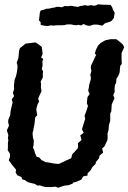

<svg xmlns="http://www.w3.org/2000/svg" viewBox="-20 -861 600 897"><path d="M252 16 238 11 220 13H195L184 11L166 5L155 6L142 -2L125 -6L110 -10L95 -20L84 -23L80 -34L61 -42L53 -55L55 -68L47 -78L37 -90L28 -103L21 -112L27 -130L26 -144L16 -159L17 -171V-192L19 -207L17 -215L19 -230L12 -252L22 -274L18 -291L19 -302L28 -324L29 -339L32 -354L37 -374L39 -382L35 -397L46 -412L40 -426L46 -445L45 -461L47 -477L48 -488L55 -506L59 -524L61 -538L62 -554L58 -568L64 -584L66 -591L69 -623L73 -636L87 -647L99 -657L114 -659L145 -663L149 -661L161 -653L175 -642L178 -621L179 -608L172 -592L182 -586L178 -573L179 -555L175 -538L181 -529L180 -516V-499L170 -480L172 -467L171 -453L174 -435L165 -416L158 -399L163 -388L155 -372L150 -354V-346L154 -322L145 -314L141 -281L137 -262L136 -253L132 -239L134 -218L138 -205L137 -184L134 -171L140 -160L143 -147L151 -129L164 -125L174 -113L187 -107L191 -104L212 -101L232 -97L254 -95L270 -102L286 -110L300 -116L313 -122L317 -140L327 -150L343 -168L345 -176L344 -192L361 -207L355 -229L371 -240L363 -257L368 -274L378 -306L375 -320L381 -336L385 -347L391 -366L386 -378L387 -394L389 -408L399 -422L392 -437L395 -452L397 -466L402 -483L405 -495L402 -511L407 -529L404 -545L406 -556L415 -575L422 -590L429 -604L423 -612L429 -630L438 -648L450 -660L462 -667L473 -673L497 -678H523L533 -671L545 -661L554 -653L560 -640L548 -613V-592V-581L549 -562L542 -554L540 -536L539 -523L534 -509L524 -493L522 -472L517 -465L515 -444L516 -432L509 -417L515 -402L509 -389L502 -373L501 -356L500 -341L495 -330V-311V-296L489 -278L487 -253L482 -236L483 -222L482 -207L476 -194L468 -177L457 -167L462 -148L446 -135L442 -121L428 -104L427 -96L412 -81L403 -65L389 -51V-41L369 -37L360 -22L337 -12L322 -8L319 -3L301 4L282 6L269 10ZM201 -739 181 -742 170 -745V-757L162 -766L164 -782L166 -801L170 -812L183 -815L196 -820L211 -821L222 -824L236 -826L243 -829H255L269 -827L282 -833L297 -832L313 -834L328 -831L345 -829L355 -833L365 -834L376 -837L391 -834L405 -837L420 -834L431 -837L438 -841L461 -839H470L497 -838L504 -827L508 -815L516 -801L513 -784L512 -777L502 -764L490 -758L478 -755L470 -752L458 -741L445 -744L435 -746H418L398 -740L382 -743L371 -749L359 -742L348 -745L336 -743L326 -744L312 -747H292L283 -744L269 -743H262H245L227 -741L220 -743Z"/></svg>

Font: Winky Rough Medium
Style: Italic
Weight: 500
Italic angle: -8.97852°
Designer: Simon Atzbach
Foundry: typofactur
Version: Version 1.206; ttfautohint (v1.8.4.7-5d5b)